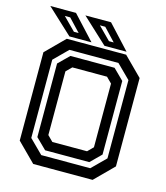

<svg xmlns="http://www.w3.org/2000/svg" viewBox="-123 -943 899 1037"><g transform="rotate(15 326.5 -424.0)"><path d="M160.5 0 57.5 -103V-597L160.5 -700H492.5L595.5 -597V-103L492.5 0ZM229.5 -141.5H423.5L454 -172V-528L423.5 -558.5H229.5L199 -528V-172ZM190 -57.5H464L540 -133V-570.5L464 -646H190L114 -570.5V-133ZM203.5 -88 144.5 -146V-557.5L203.5 -615.5H450.5L509 -557.5V-146L450.5 -88ZM490.5 -716H367L225 -848H368.5ZM410.5 -746.5 344.5 -816.5H314.5L384 -746.5ZM294.5 -716H171L29 -848H172.5ZM214.5 -746.5 148.5 -816.5H118.5L188 -746.5Z"/></g></svg>

Font: Tourney SemiBold
Style: Regular
Weight: 600
Version: Version 1.015